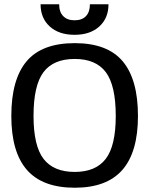

<svg xmlns="http://www.w3.org/2000/svg" viewBox="-20 -864 699 899"><path d="M170 -844H257Q257 -808 276 -788.5Q295 -769 329 -769Q364 -769 382.5 -788.5Q401 -808 401 -844H488Q488 -779 445 -740Q402 -701 329 -701Q256 -701 213 -740Q170 -779 170 -844ZM33 -321Q33 -492 104.5 -577Q176 -662 330 -662Q483 -662 554.5 -577Q626 -492 626 -321Q626 -152 553 -68.5Q480 15 330 15Q179 15 106 -68.5Q33 -152 33 -321ZM522 -321Q522 -464 475.5 -526Q429 -588 330 -588Q230 -588 183.5 -526Q137 -464 137 -321Q137 -181 184 -120Q231 -59 330 -59Q428 -59 475 -120Q522 -181 522 -321Z"/></svg>

Font: Pridi
Style: Regular
Weight: 400
Designer: Katatrad Team
Foundry: CadsonDemak
Version: Version 1.001